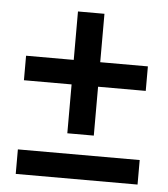

<svg xmlns="http://www.w3.org/2000/svg" viewBox="-45 -641 552 632"><g transform="rotate(5 231.0 -325.0)"><path d="M187.5 -198V-600.5H275V-198ZM30 -359.5V-440.5H432.5V-359.5ZM30 -50V-131H432.5V-50Z"/></g></svg>

Font: Akshar Light
Style: Regular
Weight: 300
Designer: Tall Chai
Foundry: Tall Chai
Version: Version 1.100